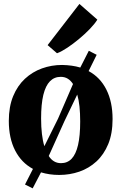

<svg xmlns="http://www.w3.org/2000/svg" viewBox="-20 -902 634 1002"><path d="M150.5 81 110.5 61 152 -20.5Q91.5 -53 58.8 -117Q26 -181 26 -271Q26 -345 48.5 -399.8Q71 -454.5 110 -490.8Q149 -527 199 -545Q249 -563 304 -563Q330.5 -562.5 354 -559.2Q377.5 -556 399 -549.5L443.5 -637L484.5 -616L442.5 -531Q503 -498.5 535.2 -434.2Q567.5 -370 567.5 -280.5Q567.5 -205 544.8 -150Q522 -95 483 -59.2Q444 -23.5 394 -6.2Q344 11 289 11Q263 11 239.2 7.5Q215.5 4 194 -2.5ZM211.5 -139 283 -283 361 -463.5Q349.5 -481.5 333.8 -491.2Q318 -501 297 -501Q263.5 -501 240.8 -478Q218 -455 206.2 -407Q194.5 -359 194.5 -283Q194.5 -239.5 198.8 -203Q203 -166.5 211.5 -139ZM298.5 -50.5Q332 -50.5 354 -73.8Q376 -97 387.2 -145Q398.5 -193 398.5 -268Q398.5 -310.5 394.8 -346.2Q391 -382 383 -408.5L316 -269L234.5 -88Q245.5 -70 261.8 -60.2Q278 -50.5 298.5 -50.5ZM277 -624.5 228.5 -666.5 394.5 -881.5 488 -799.5Q474.5 -777.5 449 -751Q423.5 -724.5 392.5 -698.8Q361.5 -673 331.5 -653Q301.5 -633 278.5 -624.5Z"/></svg>

Font: Merriweather 36pt ExtraBold
Style: Regular
Weight: 800
Designer: Eben Sorkin
Foundry: Eben Sorkin
Version: Version 2.100